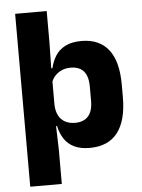

<svg xmlns="http://www.w3.org/2000/svg" viewBox="-57 -705 680 921"><g transform="rotate(-5 283.0 -244.0)"><path d="M351.5 11.5Q307.5 11.5 277.5 -3Q247.5 -17.5 229.8 -44.2Q212 -71 204.5 -106.5H165L201 -209.5Q202 -179 212.8 -158Q223.5 -137 243.8 -125.8Q264 -114.5 292 -114.5Q334 -114.5 355.8 -139.2Q377.5 -164 377.5 -213V-282.5Q377.5 -331.5 356.2 -355.8Q335 -380 293 -380Q269.5 -380 250.2 -371.5Q231 -363 217.8 -348.2Q204.5 -333.5 198.5 -314.5L165.5 -385H206.5Q214 -418 231 -444.8Q248 -471.5 278.5 -487.2Q309 -503 356.5 -503Q441.5 -503 486.2 -446.8Q531 -390.5 531 -278V-218Q531 -104.5 486 -46.5Q441 11.5 351.5 11.5ZM51 172V-660.5H203V-508L200.5 -365.5L201 -341V-153L199 -126.5L203 5V172Z"/></g></svg>

Font: Anek Gurmukhi Medium
Style: Bold
Weight: 700
Version: Version 1.003